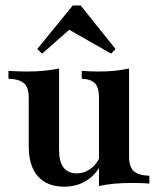

<svg xmlns="http://www.w3.org/2000/svg" viewBox="-20 -679 591 710"><path d="M217.7 11.3Q154 11.3 120.2 -27Q86.3 -65.3 86.3 -137.1V-316.9Q86.3 -354.8 69.4 -370.6Q52.4 -386.3 11.3 -387.9V-416.9Q27.4 -416.1 44.4 -415.3Q61.3 -414.5 79 -414.5Q112.9 -414.5 142.3 -417.3Q171.8 -420.2 198.4 -425.8V-124.2Q198.4 -81.5 214.9 -59.7Q231.5 -37.9 264.5 -37.9Q290.3 -37.9 312.1 -52.8Q333.9 -67.7 349.2 -96.8V-63.7Q329.8 -28.2 295.6 -8.5Q261.3 11.3 217.7 11.3ZM346 8.9V-317.7Q346 -354.8 331.5 -370.6Q316.9 -386.3 282.3 -387.9V-416.9Q297.6 -416.1 312.5 -415.3Q327.4 -414.5 343.5 -414.5Q376.6 -414.5 404.8 -417.3Q433.1 -420.2 457.3 -425.8V-100Q457.3 -62.9 474.2 -46.8Q491.1 -30.6 532.3 -29V0Q516.1 -1.6 499.2 -2Q482.3 -2.4 464.5 -2.4Q431.5 -2.4 401.6 0.4Q371.8 3.2 346 8.9ZM135.5 -480.6 117.7 -497.6 249.2 -658.9H278.2L407.3 -497.6L391.1 -480.6L215.3 -580.6L261.3 -591.1Z"/></svg>

Font: Playfair
Style: Bold
Weight: 700
Designer: Claus Eggers Sørensen
Foundry: Claus Eggers Sørensen
Version: Version 2.001;gftools[0.9.30]